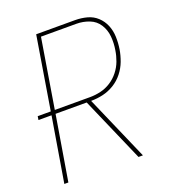

<svg xmlns="http://www.w3.org/2000/svg" viewBox="-134 -837 844 939"><g transform="rotate(-20 288.0 -367.5)"><path d="M40 0H61L117 -337H279L426 0H449L302 -337H304Q334 -337 364.5 -344Q395 -351 423 -368Q451 -385 471.5 -411Q492 -437 503 -466.5Q514 -496 519 -526Q524 -558 523 -590Q522 -622 510.5 -650Q499 -678 477 -698.5Q455 -719 425 -727Q395 -735 363 -735H161L99 -356H31L28 -337H96ZM120 -356 179 -716H363Q398 -716 430 -703.5Q462 -691 480 -662.5Q498 -634 501 -599Q504 -564 498 -529Q494 -502 484 -475Q474 -448 455.5 -424.5Q437 -401 412 -385Q387 -369 359 -362.5Q331 -356 304 -356Z"/></g></svg>

Font: Iosevka Sparkle Thin Oblique
Style: Regular
Weight: 100
Italic angle: -9°
Designer: Belleve Invis
Foundry: Belleve Invis
Version: Version 4.5.0; ttfautohint (v1.8.3)